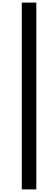

<svg xmlns="http://www.w3.org/2000/svg" viewBox="-20 -1082 323 1480"><path d="M148 378V-1062H260V378Z"/></svg>

Font: Overpass SemiBold
Style: Italic
Weight: 600
Italic angle: -10°
Designer: Delve Withrington, Dave Bailey, Thomas Jockin
Foundry: Delve Fonts LLC
Version: Version 4.000